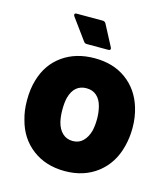

<svg xmlns="http://www.w3.org/2000/svg" viewBox="-107 -784 767 876"><g transform="rotate(15 277.0 -346.0)"><path d="M279 8Q189 8 126 -40Q63 -88 42 -170Q30 -211 30 -260Q30 -315 43 -357Q66 -436 128.5 -480.5Q191 -525 280 -525Q368 -525 429 -480.5Q490 -436 514 -358Q528 -313 528 -262Q528 -216 517 -174Q496 -90 433 -41Q370 8 279 8ZM279 -134Q308 -134 327 -152.5Q346 -171 355 -203Q361 -229 361 -260Q361 -290 354 -318Q346 -349 327 -366Q308 -383 279 -383Q221 -383 203 -318Q197 -294 197 -260Q197 -229 203 -203Q211 -171 230.5 -152.5Q250 -134 279 -134ZM337 -592Q339 -588 339 -586Q339 -578 329 -578H227Q218 -578 213 -585L140 -685Q137 -690 137 -693Q137 -700 147 -700H270Q280 -700 285 -691Z"/></g></svg>

Font: LinhAnh ExtBd
Style: Regular
Weight: 800
Designer: Jeremy Tribby
Foundry: Tribby Type
Version: Version 1.408